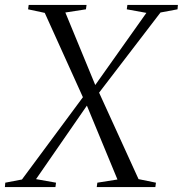

<svg xmlns="http://www.w3.org/2000/svg" viewBox="-45 -763 746 783"><path d="M-25 0 -23.5 -18 44.5 -31 319 -401.5 339 -410 552 -710.5 472 -725 474.5 -743H680.5L679 -725L609.5 -712L344.5 -366L326.5 -357L102 -32.5L183.5 -18L181 0ZM349.5 0 352 -18 434 -31 304.5 -344 299 -353.5 137.5 -710.5 69.5 -725 72 -743H308L305.5 -725L221.5 -712L347.5 -406.5L356 -392L520 -32.5L591 -18L588.5 0Z"/></svg>

Font: Merriweather 144pt Light
Style: Italic
Weight: 300
Italic angle: -7.8°
Version: Version 2.101